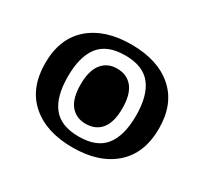

<svg xmlns="http://www.w3.org/2000/svg" viewBox="-107 -620 830 781"><g transform="rotate(30 308.0 -229.5)"><path d="M308 12Q184 12 112.5 -51Q41 -114 41 -230Q41 -346 112.5 -408.5Q184 -471 308 -471Q432 -471 503.5 -408.5Q575 -346 575 -230Q575 -114 503.5 -51Q432 12 308 12ZM308 -39Q392 -39 430 -87Q468 -135 468 -229Q468 -323 430 -371.5Q392 -420 308 -420Q224 -420 186 -371.5Q148 -323 148 -229Q148 -135 186 -87Q224 -39 308 -39ZM306 -98Q261 -98 235 -130Q209 -162 209 -227Q209 -292 235 -324.5Q261 -357 306 -357Q353 -357 379 -324.5Q405 -292 405 -227Q405 -162 379 -130Q353 -98 306 -98Z"/></g></svg>

Font: Noto Serif Thai ExtraBold
Style: Regular
Weight: 800
Version: Version 2.001